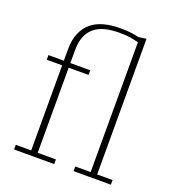

<svg xmlns="http://www.w3.org/2000/svg" viewBox="-138 -865 875 971"><g transform="rotate(20 300.0 -380.0)"><path d="M48 -25H131V-483H48V-508H131V-569Q131 -620 146.5 -656.5Q162 -693 189.5 -716Q217 -739 256.5 -749.5Q296 -760 344 -760Q377 -760 401.5 -757Q426 -754 443 -749L486 -755V-25H569V0H368V-25H451V-723Q429 -730 405 -733.5Q381 -737 346 -737Q304 -737 271 -728.5Q238 -720 214.5 -701Q191 -682 178.5 -651.5Q166 -621 166 -577V-508H273V-483H166V-25H264V0H48Z"/></g></svg>

Font: IBM Plex Serif ExtraLight
Style: Regular
Weight: 200
Designer: Mike Abbink, Paul van der Laan, Pieter van Rosmalen
Foundry: Bold Monday
Version: Version 2.5